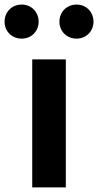

<svg xmlns="http://www.w3.org/2000/svg" viewBox="-62 -820 429 840"><path d="M79 0H226V-560H79ZM33 -651C76 -651 107 -684 107 -725C107 -767 76 -800 33 -800C-11 -800 -42 -767 -42 -725C-42 -684 -11 -651 33 -651ZM273 -651C316 -651 347 -684 347 -725C347 -767 316 -800 273 -800C229 -800 198 -767 198 -725C198 -684 229 -651 273 -651Z"/></svg>

Font: Noto Sans CJK SC
Style: Bold
Weight: 700
Designer: Ryoko NISHIZUKA 西塚涼子 (kana, bopomofo & ideographs); Paul D. Hunt (Latin, Greek & Cyrillic); Sandoll Communications 산돌커뮤니
Foundry: Adobe
Version: Version 2.004;hotconv 1.0.118;makeotfexe 2.5.65603